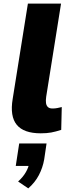

<svg xmlns="http://www.w3.org/2000/svg" viewBox="-20 -725 402 1060"><path d="M205 11Q111 11 72.5 -36Q34 -83 50 -179L134 -705H317L235 -191Q232 -170 234 -156Q236 -142 244.5 -134Q253 -126 270 -126Q284 -126 296.5 -128.5Q309 -131 321 -134L318 -8Q287 2 262.5 6.5Q238 11 205 11ZM136 315 80 277Q107 253 123 225Q139 197 141 174L170 191H67L86 67H237L224 155Q216 201 194.5 242Q173 283 136 315Z"/></svg>

Font: Nunito Sans 7pt SemiCondensed Black
Style: Italic
Weight: 900
Width: 4
Italic angle: -9°
Designer: Vernon Adams
Foundry: Vernon Adams
Version: Version 3.101;gftools[0.9.27]